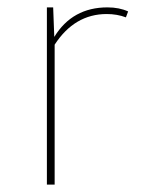

<svg xmlns="http://www.w3.org/2000/svg" viewBox="-20 -500 389 520"><path d="M107 0V-480H124L127 -400Q176 -480 271 -480Q303 -480 327 -469L321 -453Q297 -462 269 -462Q182 -462 128 -379V-378V0Z"/></svg>

Font: Cantarell Thin
Style: Regular
Weight: 100
Designer: Dave Crossland, Nikolaus Waxweiler, Florian Fecher, Jacques Le Bailly, Eben Sorkin, Alexei Vanyashin, Alexios Zavras, Em
Version: Version 0.303